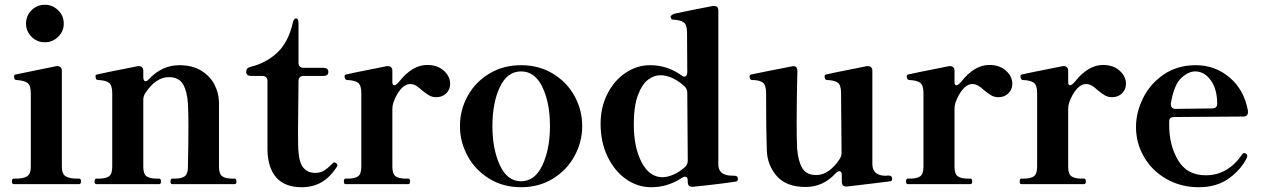

<svg xmlns="http://www.w3.org/2000/svg" viewBox="-20 -771 5296 804"><path d="M89 -672Q89 -705 112 -728Q135 -751 168 -751Q200 -751 223.5 -728Q247 -705 247 -672Q247 -640 223.5 -617Q200 -594 168 -594Q135 -594 112 -617Q89 -640 89 -672ZM37 0Q30 0 30 -12Q30 -23 37 -23H48Q77 -23 93 -32.5Q109 -42 109 -73V-381Q109 -413 95.5 -423.5Q82 -434 48 -436Q39 -436 39 -451Q39 -458 45 -459L216 -494H221Q229 -494 234 -489Q239 -484 239 -475V-73Q239 -42 255.5 -32.5Q272 -23 301 -23H312Q319 -23 319 -12Q319 0 312 0Z M963 -23Q970 -23 970 -11Q970 0 963 0H701Q694 0 694 -11Q694 -23 701 -23H712Q739 -23 753 -32.5Q767 -42 767 -73Q769 -172 769 -246Q769 -298 767 -336Q764 -388 746.5 -418Q729 -448 687 -448Q632 -448 587 -379Q580 -366 580 -353V-73Q580 -42 594 -32.5Q608 -23 636 -23H647Q654 -23 654 -11Q654 0 647 0H384Q376 0 376 -11Q376 -23 384 -23H394Q422 -23 436 -32.5Q450 -42 450 -73V-381Q450 -414 436 -424.5Q422 -435 389 -436Q380 -437 380 -452Q380 -458 386 -459Q395 -462 557 -494H562Q570 -494 575 -489Q580 -484 580 -475V-448Q580 -440 582.5 -435.5Q585 -431 589 -431Q597 -431 604 -440Q659 -498 731 -498Q785 -498 822 -475.5Q859 -453 877.5 -418Q896 -383 897 -344V-73Q897 -42 911 -32.5Q925 -23 953 -23Z M1100 -142V-432Q1100 -442 1094.5 -447.5Q1089 -453 1079 -453H1032Q1011 -453 1011 -470Q1011 -487 1029 -491Q1094 -507 1140.5 -550Q1187 -593 1206 -675Q1210 -694 1220 -694Q1225 -694 1227.5 -688.5Q1230 -683 1230 -673V-508Q1230 -498 1235.5 -492.5Q1241 -487 1251 -487H1334Q1355 -487 1355 -470Q1355 -453 1334 -453H1251Q1241 -453 1235.5 -447.5Q1230 -442 1230 -432L1228 -227Q1228 -160 1229 -147Q1232 -90 1250.5 -68.5Q1269 -47 1300 -47Q1320 -47 1335 -55.5Q1350 -64 1371 -85Q1376 -91 1380 -91Q1384 -91 1388.5 -87Q1393 -83 1393 -79Q1393 -77 1391 -73Q1360 -26 1324 -6.5Q1288 13 1243 13Q1174 13 1138 -26.5Q1102 -66 1100 -142Z M1865 -420Q1865 -396 1848.5 -380Q1832 -364 1807 -364Q1790 -364 1777 -371.5Q1764 -379 1747 -393Q1733 -406 1722 -412.5Q1711 -419 1698 -419Q1677 -419 1658.5 -398Q1640 -377 1627 -341Q1623 -328 1623 -315V-73Q1623 -42 1637 -32.5Q1651 -23 1679 -23H1690Q1697 -23 1697 -11Q1697 0 1690 0H1427Q1420 0 1420 -11Q1420 -23 1427 -23H1437Q1465 -23 1479 -32.5Q1493 -42 1493 -73V-382Q1493 -414 1479 -424.5Q1465 -435 1432 -436Q1427 -437 1425 -442Q1423 -447 1423 -452Q1423 -458 1429 -459Q1438 -462 1600 -494H1605Q1613 -494 1618 -489Q1623 -484 1623 -475V-427Q1623 -414 1631 -414Q1639 -414 1653 -431Q1678 -463 1707.5 -481Q1737 -499 1769 -499Q1812 -499 1838.5 -475Q1865 -451 1865 -420Z M1906 -243Q1906 -310 1938 -368.5Q1970 -427 2028.5 -462.5Q2087 -498 2162 -498Q2237 -498 2295.5 -462.5Q2354 -427 2386 -368.5Q2418 -310 2418 -243Q2418 -177 2386 -118Q2354 -59 2295.5 -23Q2237 13 2162 13Q2087 13 2028.5 -23Q1970 -59 1938 -118Q1906 -177 1906 -243ZM2283 -243Q2283 -340 2251.5 -406Q2220 -472 2162 -472Q2104 -472 2073 -406Q2042 -340 2042 -243Q2042 -147 2073 -79.5Q2104 -12 2162 -12Q2220 -12 2251.5 -79.5Q2283 -147 2283 -243Z M3070 -21Q3070 -13 3063 -11Q3040 -7 2987 -0.5Q2934 6 2882 11H2879Q2860 11 2860 -9V-14Q2860 -31 2849 -31Q2843 -31 2835 -26Q2776 13 2707 13Q2650 13 2601.5 -21Q2553 -55 2524 -115.5Q2495 -176 2495 -253Q2495 -322 2523.5 -378Q2552 -434 2599.5 -466Q2647 -498 2702 -498Q2774 -498 2833 -456Q2840 -450 2846 -450Q2851 -450 2854.5 -455Q2858 -460 2858 -468L2857 -634Q2857 -666 2844 -676.5Q2831 -687 2797 -689Q2792 -689 2790 -694.5Q2788 -700 2788 -704Q2797 -712 2806 -714Q2851 -724 2965 -746H2970Q2988 -746 2988 -727V-83Q2988 -62 2999 -50.5Q3010 -39 3033 -36Q3042 -35 3057 -35Q3070 -35 3070 -21ZM2849 -72Q2860 -83 2860 -98L2858 -382Q2858 -397 2848 -408Q2825 -430 2798 -443Q2771 -456 2745 -456Q2719 -456 2694 -437.5Q2669 -419 2651.5 -373Q2634 -327 2634 -250Q2634 -155 2666.5 -92Q2699 -29 2754 -29Q2776 -29 2801.5 -40.5Q2827 -52 2849 -72Z M3716 -22Q3716 -14 3709 -12Q3706 -11 3653 -5Q3600 1 3570 5L3527 10H3524Q3505 10 3505 -10V-37Q3505 -54 3495 -54Q3488 -54 3480 -46Q3427 12 3354 12Q3273 12 3233 -33.5Q3193 -79 3191 -142Q3188 -224 3188 -382Q3188 -414 3174.5 -425Q3161 -436 3128 -436Q3119 -437 3119 -451Q3119 -458 3125 -459Q3148 -464 3198.5 -474Q3249 -484 3296 -493L3302 -494Q3319 -494 3319 -474Q3316 -345 3316 -263Q3316 -185 3318 -149Q3322 -98 3339 -68Q3356 -38 3398 -38Q3426 -38 3451 -56Q3476 -74 3496 -105Q3504 -117 3504 -131L3502 -381Q3502 -414 3488.5 -424.5Q3475 -435 3442 -436Q3433 -437 3433 -452Q3433 -458 3439 -459Q3448 -462 3610 -494H3615Q3623 -494 3628 -489Q3633 -484 3633 -475V-84Q3633 -37 3686 -35L3700 -36Q3716 -36 3716 -22Z M4219 -420Q4219 -396 4202.5 -380Q4186 -364 4161 -364Q4144 -364 4131 -371.5Q4118 -379 4101 -393Q4087 -406 4076 -412.5Q4065 -419 4052 -419Q4031 -419 4012.5 -398Q3994 -377 3981 -341Q3977 -328 3977 -315V-73Q3977 -42 3991 -32.5Q4005 -23 4033 -23H4044Q4051 -23 4051 -11Q4051 0 4044 0H3781Q3774 0 3774 -11Q3774 -23 3781 -23H3791Q3819 -23 3833 -32.5Q3847 -42 3847 -73V-382Q3847 -414 3833 -424.5Q3819 -435 3786 -436Q3781 -437 3779 -442Q3777 -447 3777 -452Q3777 -458 3783 -459Q3792 -462 3954 -494H3959Q3967 -494 3972 -489Q3977 -484 3977 -475V-427Q3977 -414 3985 -414Q3993 -414 4007 -431Q4032 -463 4061.5 -481Q4091 -499 4123 -499Q4166 -499 4192.5 -475Q4219 -451 4219 -420Z M4695 -420Q4695 -396 4678.5 -380Q4662 -364 4637 -364Q4620 -364 4607 -371.5Q4594 -379 4577 -393Q4563 -406 4552 -412.5Q4541 -419 4528 -419Q4507 -419 4488.5 -398Q4470 -377 4457 -341Q4453 -328 4453 -315V-73Q4453 -42 4467 -32.5Q4481 -23 4509 -23H4520Q4527 -23 4527 -11Q4527 0 4520 0H4257Q4250 0 4250 -11Q4250 -23 4257 -23H4267Q4295 -23 4309 -32.5Q4323 -42 4323 -73V-382Q4323 -414 4309 -424.5Q4295 -435 4262 -436Q4257 -437 4255 -442Q4253 -447 4253 -452Q4253 -458 4259 -459Q4268 -462 4430 -494H4435Q4443 -494 4448 -489Q4453 -484 4453 -475V-427Q4453 -414 4461 -414Q4469 -414 4483 -431Q4508 -463 4537.5 -481Q4567 -499 4599 -499Q4642 -499 4668.5 -475Q4695 -451 4695 -420Z M5203 -118 5202 -112Q5179 -63 5127.5 -25Q5076 13 5000 13Q4925 13 4864.5 -21.5Q4804 -56 4770.5 -114Q4737 -172 4737 -239Q4737 -300 4766.5 -360Q4796 -420 4853 -459Q4910 -498 4988 -498Q5068 -498 5129 -446.5Q5190 -395 5206 -306V-302Q5206 -283 5186 -283L4897 -281Q4876 -281 4876 -264V-247Q4876 -162 4913.5 -99.5Q4951 -37 5029 -37Q5122 -37 5182 -125Q5185 -130 5191 -130Q5193 -130 5197 -128Q5203 -124 5203 -118ZM4883 -339V-335Q4883 -315 4903 -315L5056 -317Q5066 -317 5071.5 -322Q5077 -327 5077 -336Q5077 -398 5050 -435Q5023 -472 4985 -472Q4957 -472 4927 -445Q4897 -418 4883 -339Z"/></svg>

Font: Shippori Mincho B1 ExtraBold
Style: Regular
Weight: 800
Designer: FONTDASU
Foundry: FONTDASU / Google Inc. / but / Adobe
Version: Version 3.110; ttfautohint (v1.8.3)